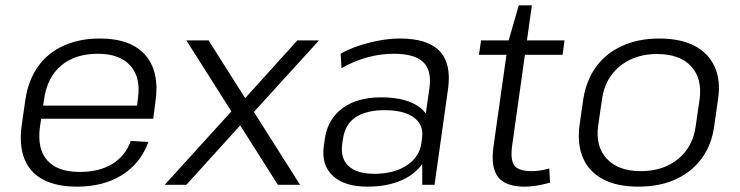

<svg xmlns="http://www.w3.org/2000/svg" viewBox="-20 -691 2766 718"><path d="M268 7Q192 7 142 -19Q92 -45 71.5 -96.5Q51 -148 61 -221L75 -319Q86 -391 122 -442Q158 -493 217.5 -520Q277 -547 353 -547Q470 -547 524 -484.5Q578 -422 561 -308L553 -247H121L128 -296H504L490 -276L496 -324Q507 -402 467 -446Q427 -490 346 -490Q261 -490 208.5 -445.5Q156 -401 145 -320L129 -214Q119 -133 157.5 -90.5Q196 -48 278 -48Q351 -48 400 -78Q449 -108 469 -164L535 -160Q505 -79 435.5 -36Q366 7 268 7Z M677 -540H760L1102 0H1019ZM863 -294 926 -275 677 0H596ZM848 -270 1092 -540H1173L910 -251Z M1559 -174 1586 -362Q1595 -428 1562.5 -459Q1530 -490 1452 -490Q1402 -490 1352 -476Q1302 -462 1257 -436L1254 -490Q1283 -507 1320.5 -519.5Q1358 -532 1398.5 -539.5Q1439 -547 1475 -547Q1578 -547 1623 -501Q1668 -455 1656 -362L1605 0H1559ZM1354 7Q1268 7 1224.5 -33.5Q1181 -74 1191 -145L1195 -174Q1206 -246 1261 -286.5Q1316 -327 1406 -327Q1501 -327 1551 -288.5Q1601 -250 1590 -179L1586 -148Q1576 -76 1514 -34.5Q1452 7 1354 7ZM1380 -41Q1453 -41 1501 -72.5Q1549 -104 1556 -157L1558 -173Q1566 -223 1528.5 -251Q1491 -279 1418 -279Q1351 -279 1310.5 -253Q1270 -227 1262 -168L1260 -154Q1252 -99 1283.5 -70Q1315 -41 1380 -41Z M1942 7Q1871 7 1843 -28.5Q1815 -64 1825 -140L1881 -536L1920 -671H1969L1895 -145Q1888 -92 1904 -71.5Q1920 -51 1968 -51Q1984 -51 2000.5 -53.5Q2017 -56 2034 -61L2037 -8Q2023 -4 2006.5 -0.5Q1990 3 1974 5Q1958 7 1942 7ZM1779 -540H2091L2084 -486H1771Z M2367 7Q2289 7 2236.5 -20Q2184 -47 2161 -98.5Q2138 -150 2147 -221L2161 -319Q2172 -390 2209 -441Q2246 -492 2307 -519.5Q2368 -547 2445 -547Q2524 -547 2576.5 -520Q2629 -493 2652.5 -441.5Q2676 -390 2665 -319L2651 -221Q2642 -150 2604 -98.5Q2566 -47 2506 -20Q2446 7 2367 7ZM2376 -51Q2461 -51 2516.5 -97Q2572 -143 2582 -222L2596 -318Q2607 -397 2564.5 -443Q2522 -489 2437 -489Q2381 -489 2337 -468Q2293 -447 2265.5 -409Q2238 -371 2231 -318L2217 -222Q2206 -144 2249 -97.5Q2292 -51 2376 -51Z"/></svg>

Font: Pathway Extreme 28pt Light
Style: Italic
Weight: 300
Italic angle: -8°
Designer: Eduardo Rodriguez Tunni
Foundry: Eduardo Rodriguez Tunni
Version: Version 1.001;gftools[0.9.26]